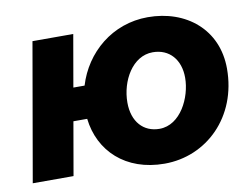

<svg xmlns="http://www.w3.org/2000/svg" viewBox="-79 -830 1246 960"><g transform="rotate(-10 544.0 -350.0)"><path d="M16 0H223L270 -270H340C359 -104 485 18 683 18C896 18 1072 -150 1072 -396C1072 -596 920 -718 726 -718C545 -718 404 -596 356 -436H299L345 -700H138ZM688 -158C607 -158 552 -217 552 -315C552 -425 617 -541 720 -541C805 -541 858 -479 858 -388C858 -288 795 -158 688 -158Z"/></g></svg>

Font: Fixel Display Black
Style: Italic
Weight: 900
Italic angle: -10°
Designer: AlfaBravo + MacPaw
Foundry: Kyrylo Tkachov, Marchela Mozhyna, Serhii Makarenko, Maria Weinstein, Zakhar Kryvoshyya
Version: Version 1.210;Glyphs 3.2 (3217)